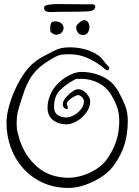

<svg xmlns="http://www.w3.org/2000/svg" viewBox="-20 -913 685 945"><path d="M318 12Q247 12 190.5 -14Q134 -40 94 -84.5Q54 -129 33 -187Q12 -245 12 -309Q12 -342 22.5 -383Q33 -424 51 -465Q69 -506 91.5 -540.5Q114 -575 137 -596Q160 -617 187 -632Q214 -647 242 -661Q263 -672 280.5 -676Q298 -680 323 -680Q361 -680 396 -671Q431 -662 460 -643Q477 -632 488.5 -615.5Q500 -599 515 -585Q518 -582 518 -578Q518 -572 512.5 -568Q507 -564 501 -570H500Q463 -603 418 -624.5Q373 -646 323 -646Q303 -646 287.5 -644.5Q272 -643 254 -634Q209 -610 179.5 -585.5Q150 -561 131.5 -531.5Q113 -502 99.5 -464.5Q86 -427 72 -379Q66 -360 64 -341Q62 -322 62 -299Q62 -279 66.5 -262Q71 -245 76 -227Q102 -145 163 -92Q224 -39 317 -38Q350 -38 387 -49.5Q424 -61 456 -82Q488 -103 506 -129Q537 -173 552 -218.5Q567 -264 567 -319Q567 -357 556 -387Q545 -417 528 -445Q506 -483 466 -504Q426 -525 380 -525H370Q363 -525 357 -524.5Q351 -524 345 -520Q302 -496 274 -467.5Q246 -439 246 -386Q246 -359 263.5 -347Q281 -335 306 -335Q325 -335 345 -346.5Q365 -358 379 -376Q393 -394 393 -414Q393 -425 383.5 -435Q374 -445 364 -445Q358 -445 342.5 -436.5Q327 -428 316 -416.5Q305 -405 310 -396Q314 -389 314 -383Q314 -376 307 -376Q302 -376 295.5 -382.5Q289 -389 289 -400Q289 -407 292 -414Q296 -424 308.5 -438Q321 -452 337 -463Q353 -474 365 -474Q385 -474 404.5 -454Q424 -434 424 -414Q424 -386 405.5 -360Q387 -334 359.5 -317.5Q332 -301 306 -301Q268 -301 241 -322Q214 -343 214 -383Q214 -412 225 -440Q236 -468 252 -488Q266 -505 287.5 -521.5Q309 -538 334 -548.5Q359 -559 381 -559Q437 -559 486 -535.5Q535 -512 562 -464Q581 -430 595 -396Q609 -362 609 -318Q609 -257 593.5 -204.5Q578 -152 543 -103Q522 -71 483.5 -45Q445 -19 401 -3.5Q357 12 318 12ZM390 -741Q372 -741 363.5 -752.5Q355 -764 355 -779Q355 -787 363 -795Q371 -803 380 -808.5Q389 -814 393 -814Q407 -814 413.5 -803.5Q420 -793 420 -779Q420 -765 412.5 -753Q405 -741 390 -741ZM257 -742Q252 -741 240.5 -747Q229 -753 228 -759Q228 -763 227.5 -767.5Q227 -772 227 -777Q227 -788 231.5 -798Q236 -808 251 -808Q258 -808 263 -807Q279 -803 286 -794.5Q293 -786 293 -775Q293 -763 283.5 -753Q274 -743 257 -742ZM245 -854Q214 -852 205.5 -858Q197 -864 197 -873Q197 -884 207.5 -887Q218 -890 238 -892Q243 -893 251.5 -893Q260 -893 273 -893Q296 -893 326.5 -892.5Q357 -892 386.5 -892Q416 -892 435 -892Q449 -892 449 -878Q449 -872 441.5 -865.5Q434 -859 414 -857Q395 -856 370 -855.5Q345 -855 321 -855Q296 -855 275.5 -855Q255 -855 245 -854Z"/></svg>

Font: Ruge Boogie
Style: Regular
Weight: 400
Designer: Robert E. Leuschke
Foundry: Robert E. Leuschke
Version: Version 1.010; ttfautohint (v1.8.3)